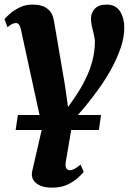

<svg xmlns="http://www.w3.org/2000/svg" viewBox="-28 -586 581 859"><path d="M307.5 -151.5Q335 -192 355 -233Q375 -274 385.8 -315.8Q396.5 -357.5 396.5 -399.5Q396.5 -413 392 -431Q387.5 -449 383.2 -467.8Q379 -486.5 379 -502Q379 -528.5 396.2 -547Q413.5 -565.5 449.5 -565.5Q489.5 -565.5 508.8 -535.5Q528 -505.5 528 -462.5Q528 -420.5 513.2 -375.8Q498.5 -331 474 -285Q449.5 -239 417.8 -194.2Q386 -149.5 352 -108Q337.5 -91.5 323.8 -75.5Q310 -59.5 297.5 -45L266.5 137Q263 156 268 165.8Q273 175.5 283.5 175.5Q294 175.5 305 169.8Q316 164 332.5 150.5L346.5 183.5Q340.5 191 322.5 208Q304.5 225 275.2 239.2Q246 253.5 205.5 253.5Q157.5 253.5 133.2 233Q109 212.5 116 180L161 -15.5L65.5 -454.5Q61.5 -470.5 56.2 -476.8Q51 -483 43.5 -483Q37.5 -483 28.8 -479.8Q20 -476.5 5.5 -464.5L-8 -500.5Q-3.5 -506.5 13.8 -522.2Q31 -538 57.8 -551.8Q84.5 -565.5 117 -565.5Q160 -565.5 183.5 -547.5Q207 -529.5 212.5 -498L262 -208L276.5 -107ZM42 -4.5 52 -71.5H424L414.5 -4.5Z"/></svg>

Font: Merriweather 24pt ExtraBold
Style: Italic
Weight: 800
Italic angle: -7.8°
Version: Version 2.101